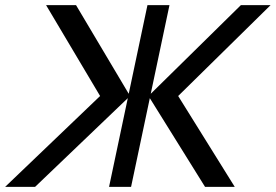

<svg xmlns="http://www.w3.org/2000/svg" viewBox="-61 -730 1077 750"><path d="M-41 0 330 -355 119 -710H236L447 -355L76 0ZM365 0 515 -710H601L451 0ZM740 0 519 -355 880 -710H996L635 -355L856 0Z"/></svg>

Font: Geist
Style: Italic
Weight: 400
Italic angle: -12°
Designer: Basement.studio, Andrés Briganti, Mateo Zaragoza
Foundry: Basement.studio, Vercel, Andrés Briganti, Guido Ferreyra, Mateo Zaragoza
Version: Version 1.500